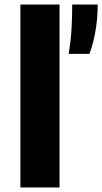

<svg xmlns="http://www.w3.org/2000/svg" viewBox="-20 -828 452 848"><path d="M70 0V-808H243V0ZM283.5 -590Q292.5 -646 295.8 -698.5Q299 -751 299 -808H411.5Q411.5 -748.5 401.8 -691.8Q392 -635 375 -590Z"/></svg>

Font: Encode Sans Expanded Expanded
Style: Bold
Weight: 700
Width: 7
Designer: Multiple Designers
Foundry: Impallari Type
Version: Version 3.000; ttfautohint (v1.8.3) -l 8 -r 50 -G 200 -x 14 